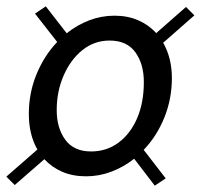

<svg xmlns="http://www.w3.org/2000/svg" viewBox="-43 -651 634 606"><path d="M3.5 -67 -23 -93.5 75 -179Q48 -226.5 48 -291.5Q48 -357.5 72.2 -416.5Q96.5 -475.5 137.5 -518.5L67.5 -608L101.5 -631L167.5 -546Q200 -572 238.5 -586.8Q277 -601.5 318.5 -601.5Q360 -601.5 393.2 -587Q426.5 -572.5 450 -546.5L544 -629L570.5 -602.5L472 -516Q499.5 -468 499.5 -404.5Q499.5 -338.5 475.5 -279.5Q451.5 -220.5 410.5 -178L480 -88L445.5 -65L380.5 -150Q347.5 -124 308.8 -109.2Q270 -94.5 228.5 -94.5Q186.5 -94.5 153.5 -108.8Q120.5 -123 97 -148.5ZM244.5 -173Q293.5 -173 331 -200.8Q368.5 -228.5 389.8 -277.8Q411 -327 411 -392Q411 -449 384.2 -486Q357.5 -523 303 -523Q254.5 -523 217 -492.8Q179.5 -462.5 157.8 -412.5Q136 -362.5 136 -303.5Q136 -247 163 -210Q190 -173 244.5 -173Z"/></svg>

Font: Cabin Condensed
Style: Italic
Weight: 400
Width: 3
Italic angle: -10°
Designer: Pablo Impallari
Foundry: Pablo Impallari. http://www.impallari.com Igino Marini. http://www.ikern.com
Version: Version 3.001; ttfautohint (v1.8.3)